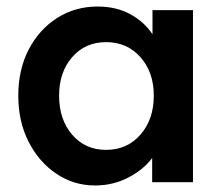

<svg xmlns="http://www.w3.org/2000/svg" viewBox="-20 -558 682 588"><path d="M271 10Q206 10 152.5 -26Q99 -62 67.5 -124Q36 -186 36 -265Q36 -345 68 -406.5Q100 -468 155 -503Q210 -538 279 -538Q336 -538 379 -514.5Q422 -491 447 -453V-527H571V0H446V-74Q419 -38 372.5 -14Q326 10 271 10ZM305 -99Q369 -99 410 -145.5Q451 -192 451 -265Q451 -337 410 -383Q369 -429 305 -429Q241 -429 201 -383Q161 -337 161 -265Q161 -192 201 -145.5Q241 -99 305 -99Z"/></svg>

Font: Lexend Deca Medium
Style: Regular
Weight: 500
Designer: Bonnie Shaver-Troup, Thomas Jockin
Foundry: Lexend
Version: Version 1.008; ttfautohint (v1.8.4.7-5d5b)